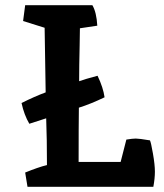

<svg xmlns="http://www.w3.org/2000/svg" viewBox="-20 -720 632 740"><path d="M156 -364 152 -613 69 -639 77 -700H336Q352 -673 355 -621Q304 -613 288 -611Q288 -588 287 -546Q285 -464 285 -407Q307 -415 356 -428Q378 -382 383 -345Q329 -319 284 -305Q283 -235 283 -96H445L467 -182Q491 -186 503.5 -186Q516 -186 558 -179Q562 -171 569.5 -128Q577 -85 577 -58.5Q577 -32 571 0H86L77 -55Q126 -75 161 -84Q161 -183 158 -264L93 -243Q73 -277 63 -323Q113 -348 156 -364Z"/></svg>

Font: Inika
Style: Bold
Weight: 700
Version: Version 1.001